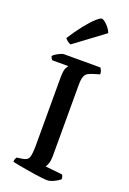

<svg xmlns="http://www.w3.org/2000/svg" viewBox="-180 -1027 733 1088"><g transform="rotate(20 187.0 -483.5)"><path d="M254 0Q246 0 225 -2.5Q204 -5 176.5 -9Q149 -13 121 -18Q93 -23 71 -27Q49 -31 41 -34Q41 -43 44 -50.5Q47 -58 50 -62L79 -66Q114 -70 121.5 -91.5Q129 -113 129 -168V-569Q129 -616 137.5 -631.5Q146 -647 148 -649H52Q49 -651 45 -657Q41 -663 40 -671Q45 -678 57.5 -685.5Q70 -693 82.5 -698.5Q95 -704 101 -704H321Q326 -699 330 -689Q334 -679 334 -667L291 -654Q276 -649 264.5 -642.5Q253 -636 246.5 -619.5Q240 -603 240 -568V-140Q240 -114 234 -96Q228 -78 222 -71L325 -60Q327 -57 329.5 -50.5Q332 -44 332 -34Q318 -21 295 -10.5Q272 0 254 0ZM118 -769Q107 -772 97.5 -780Q88 -788 83 -794Q116 -846 147 -885Q178 -924 202 -945.5Q226 -967 235 -967Q243 -967 255.5 -957Q268 -947 280 -932Q292 -917 297 -902Z"/></g></svg>

Font: Texturina 72pt SemiBold
Style: Regular
Weight: 600
Designer: Guillermo Torres Carreño
Foundry: Omnibus-Type
Version: Version 1.002; ttfautohint (v1.8.3)